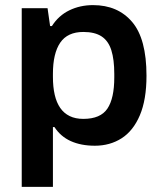

<svg xmlns="http://www.w3.org/2000/svg" viewBox="-20 -558 632 751"><path d="M65 173V-526H166L176 -456H183Q209 -497 251 -517.5Q293 -538 344 -538Q441 -538 497 -472Q553 -406 553 -262Q553 -168 527 -107Q501 -46 455.5 -17Q410 12 351 12Q297 12 257 -6Q217 -24 193 -61H187V173ZM306 -93Q373 -93 400 -133Q427 -173 427 -255V-269Q427 -325 415.5 -361.5Q404 -398 377.5 -415.5Q351 -433 306 -433Q244 -433 215.5 -391Q187 -349 187 -269V-257Q187 -218 194 -187.5Q201 -157 215.5 -136Q230 -115 252.5 -104Q275 -93 306 -93Z"/></svg>

Font: Archivo Variable SemiBold
Style: Regular
Weight: 600
Designer: Hector Gatti
Foundry: Omnibus-Type
Version: Version 2.001